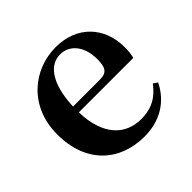

<svg xmlns="http://www.w3.org/2000/svg" viewBox="-145 -699 863 863"><g transform="rotate(-45 286.5 -267.5)"><path d="M180 -307C186 -453 241 -514 304 -514C365 -514 408 -462 408 -381C408 -330 397 -307 351 -307ZM526 -270C531 -287 533 -306 533 -332C533 -458 450 -551 313 -551C173 -551 41 -448 41 -268C41 -86 155 16 312 16C411 16 487 -31 527 -113L507 -127C472 -80 429 -50 357 -50C260 -50 184 -117 180 -270Z"/></g></svg>

Font: Noto Serif CJK JP
Style: Bold
Weight: 700
Designer: Ryoko NISHIZUKA 西塚涼子 (kana & ideographs); Frank Grießhammer (Latin, Greek & Cyrillic); Wenlong ZHANG 张文龙 (bopomofo); San
Foundry: Adobe Systems Incorporated
Version: Version 1.000;PS 1;hotconv 16.6.53;makeotf.lib2.5.65590